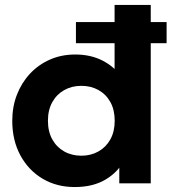

<svg xmlns="http://www.w3.org/2000/svg" viewBox="-20 -740 700 775"><path d="M286.5 -565.5V-651H652.5V-565.5ZM281.5 15Q208.5 15 151.8 -18.8Q95 -52.5 62.2 -113Q29.5 -173.5 29.5 -252.5Q29.5 -309 48.2 -357.5Q67 -406 101 -442.5Q135 -479 181.5 -499.5Q228 -520 284 -520Q345.5 -520 393.2 -495.8Q441 -471.5 475.5 -425L442.5 -391.5V-720H588.5V0H461.5V-128L481.5 -95Q458 -46.5 407 -15.8Q356 15 281.5 15ZM308.5 -111.5Q347 -111.5 377.5 -128.8Q408 -146 425.5 -177.5Q443 -209 443 -252.5Q443 -296 425.8 -327.5Q408.5 -359 378 -376.2Q347.5 -393.5 308.5 -393.5Q269.5 -393.5 239 -376.2Q208.5 -359 191 -327.5Q173.5 -296 173.5 -252.5Q173.5 -209 191 -177.5Q208.5 -146 239 -128.8Q269.5 -111.5 308.5 -111.5Z"/></svg>

Font: Geologica Roman SemiBold
Style: Regular
Weight: 600
Designer: Sindre Bremnes, Frode Helland
Foundry: Monokrom Skriftforlag AS
Version: Version 1.010;gftools[0.9.28]